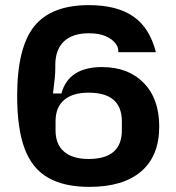

<svg xmlns="http://www.w3.org/2000/svg" viewBox="-20 -720 686 750"><path d="M329 10Q230 10 167.5 -26Q105 -62 76 -140Q47 -218 47 -345Q47 -534 113.5 -617Q180 -700 327 -700Q437 -700 501 -655.5Q565 -611 589 -516H442V-523Q442 -537 429.5 -552.5Q417 -568 392 -579Q367 -590 327 -590Q263 -590 229.5 -558Q196 -526 196 -465V-454Q196 -437 194 -415Q192 -393 187 -355H220Q234 -407 274 -432.5Q314 -458 378 -458Q481 -458 541.5 -396Q602 -334 602 -226Q602 -111 531.5 -50.5Q461 10 329 10ZM326 -99Q456 -99 456 -211V-246Q456 -358 326 -358Q264 -358 230.5 -329.5Q197 -301 197 -246V-211Q197 -156 230.5 -127.5Q264 -99 326 -99Z"/></svg>

Font: Mozilla Text ExtraLight
Style: Regular
Weight: 200
Designer: Studio DRAMA
Foundry: Studio DRAMA
Version: Version 1.000